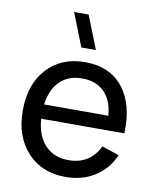

<svg xmlns="http://www.w3.org/2000/svg" viewBox="-88 -856 767 940"><g transform="rotate(10 295.0 -386.5)"><path d="M269 -622.6 203.6 -787.6H275.9L341.3 -622.6ZM301.8 -68.4Q408.7 -68.4 454.6 -163.6L540.5 -134.8Q508.8 -63 446.5 -23.9Q384.3 15.1 301.8 15.1Q183.1 15.1 111.6 -63Q40 -141.1 40 -270Q40 -399.9 111.1 -477.5Q182.1 -555.2 299.8 -555.2Q423.3 -555.2 489.3 -472.4Q555.2 -389.6 549.3 -245.1H135.7Q141.6 -161.6 185.3 -115Q229 -68.4 301.8 -68.4ZM137.7 -316.4H457Q451.2 -392.1 410.2 -433.1Q369.1 -474.1 299.8 -474.1Q231.4 -474.1 189.5 -432.9Q147.5 -391.6 137.7 -316.4Z"/></g></svg>

Font: Vela Sans Med
Style: Regular
Weight: 500
Designer: Principal design: Mikhail Sharanda - project Manrope.
Design modification: Ravid Balaliev
Foundry: Mikhail Sharanda
Version: Version 1.001